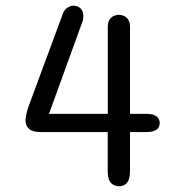

<svg xmlns="http://www.w3.org/2000/svg" viewBox="-20 -645 659 675"><path d="M400 9.8Q380.5 9.8 369.6 -2.5Q358.7 -14.8 358.7 -42.3V-180.8H122.2Q94.8 -180.8 82.2 -192Q69.7 -203.2 69.7 -221.5Q69.7 -230.5 72.5 -243Q75.3 -255.5 78.8 -266.5L199.7 -593.3Q205 -609.5 215.8 -617.2Q226.7 -625 239.3 -625Q252.3 -625 262.7 -615.8Q273 -606.7 273 -588.8Q273 -584.7 272.6 -580.1Q272.2 -575.5 270.3 -570.2L152.2 -244.7H359V-550Q359 -566 364.8 -575.3Q370.7 -584.7 379.8 -588.8Q389 -593 398 -593Q407.5 -593 416.4 -588.8Q425.3 -584.7 431.2 -575.3Q437 -566 437 -550V-244.7H496.7Q518.2 -244.7 529.8 -236.2Q541.5 -227.8 541.5 -212.5Q541.5 -197.2 529.8 -189Q518.2 -180.8 496.7 -180.8H437V-42.3Q437 -14.8 426.4 -2.5Q415.8 9.8 400 9.8Z"/></svg>

Font: Sono ExtraLight
Style: Regular
Weight: 200
Designer: Tyler Finck
Foundry: Tyler Finck
Version: Version 2.112